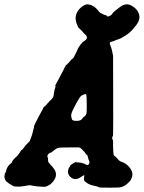

<svg xmlns="http://www.w3.org/2000/svg" viewBox="-78 -829 661 883"><path d="M322 -809Q329 -809 336.5 -807Q344 -805 354 -799Q364 -792 372 -782Q375 -779 377 -776Q380 -772 383 -770Q398 -761 411 -758Q413 -758 413 -757Q414 -753 418 -753Q423 -753 432 -759Q435 -761 437 -764Q443 -773 451 -779Q457 -783 464 -789Q476 -799 483 -803Q497 -810 509 -809Q518 -808 525 -804Q535 -799 545 -790Q552 -783 555 -778Q560 -769 562 -761Q564 -754 563 -744Q560 -729 549 -714Q529 -688 515 -677Q512 -675 510 -673Q497 -663 478 -653Q461 -646 444 -640Q430 -635 429 -635Q427 -634 427 -630Q427 -628 429 -622Q438 -599 442 -573Q442 -569 442.5 -393Q443 -217 442 -210Q442 -204 441 -203.5Q440 -203 439 -200Q438 -198 438 -193.5Q438 -189 440 -186Q440 -186 441 -186L442 -183Q442 -179 442 -155Q443 -122 445 -116Q447 -113 453 -108Q460 -103 464 -97Q469 -90 478 -86Q504 -78 520 -56Q532 -40 531 -24Q529 -10 521 2Q514 10 504 19Q496 25 489 28Q482 31 472 33Q466 34 425 34Q379 34 378 32.5Q377 31 366 28Q341 23 331 18Q327 16 323 13Q319 10 318.5 10Q318 10 317 9Q316 8 315.5 8Q315 8 315 7Q315 5 311 5Q310 5 310 3Q310 -2 308 -2Q308 -2 308 -2.5Q308 -3 308 -4.5Q308 -6 308.5 -8.5Q309 -11 309 -15Q310 -21 310 -22Q309 -24 302 -20Q286 -9 279 -7Q277 -6 273.5 -6Q270 -6 267 -5.5Q264 -5 263.5 -5.5Q263 -6 260 -7Q257 -8 257 -8H256Q256 -8 254.5 -9Q253 -10 253 -9V-10Q253 -10 250 -12Q243 -17 243 -18Q243 -19 242 -19.5Q241 -20 241 -21Q240 -21 239 -23.5Q238 -26 237.5 -26Q237 -26 236.5 -29.5Q236 -33 235.5 -33.5Q235 -34 235 -35.5Q235 -37 234.5 -37Q234 -37 235 -45Q235 -47 236.5 -50.5Q238 -54 237.5 -54Q237 -54 241 -60Q243 -62 244 -64L245 -65L243 -64L244 -67Q251 -74 261 -79Q271 -85 274 -85L273 -83L272 -82H278Q284 -83 284 -82L289 -81Q292 -81 292.5 -81Q293 -81 297 -80Q301 -79 307 -77Q313 -75 313.5 -75Q314 -75 314 -74Q314 -72 319 -72Q318 -71 319.5 -71Q321 -71 322 -71L323 -70Q325 -70 326 -70Q331 -72 331 -75Q331 -75 332 -76.5Q333 -78 333 -80Q335 -85 330 -94Q329 -95 329 -96Q329 -97 328.5 -98.5Q328 -100 327.5 -101.5Q327 -103 326.5 -103.5Q326 -104 326.5 -105.5Q327 -107 326 -109Q325 -111 324.5 -111Q324 -111 324 -113Q324 -116 322.5 -117.5Q321 -119 319 -118L317 -117V-119Q317 -123 309 -132Q303 -137 300 -141Q294 -149 284 -151Q279 -151 244 -151Q199 -151 191.5 -149.5Q184 -148 175 -141Q168 -136 158 -128Q155 -127 152 -126Q149 -125 146 -122Q140 -116 140 -111Q140 -104 142 -104Q143 -103 143 -94.5Q143 -86 144.5 -83.5Q146 -81 152 -74Q168 -58 174 -47Q184 -29 176 -10Q173 -3 167 5Q161 12 153 19Q146 24 136 28Q129 31 121 30Q115 29 106.5 29Q98 29 96 28.5Q94 28 88 27.5Q82 27 78 26Q74 25 69 24.5Q64 24 61 23Q56 22 44 25Q36 27 29 27.5Q22 28 21 28Q20 30 -1 29Q-10 29 -13 28L-20 25L-25 22Q-31 19 -36.5 15Q-42 11 -44 9L-45 8V9L-52 2L-56 -7Q-58 -16 -58 -18V-19L-57 -21L-56 -29V-30Q-56 -31 -55.5 -31Q-55 -31 -55 -31.5Q-55 -32 -53 -35Q-48 -43 -50 -44Q-50 -44 -49.5 -45.5Q-49 -47 -48 -49Q-48 -51 -46 -56Q-45 -57 -45 -57.5Q-45 -58 -43 -60.5Q-41 -63 -41 -63.5Q-41 -64 -40 -65Q-39 -66 -38.5 -67.5Q-38 -69 -34.5 -71.5Q-31 -74 -31 -75Q-31 -76 -27 -78Q-22 -82 -22 -86Q-21 -89 -17 -94Q-12 -100 -3 -108Q7 -116 18 -136Q18 -137 20 -138Q24 -139 28 -145Q30 -149 31 -149Q33 -149 36 -156Q37 -158 37.5 -158Q38 -158 39.5 -159.5Q41 -161 41 -161.5Q41 -162 41.5 -162Q42 -162 43.5 -164.5Q45 -167 46 -167Q47 -167 47 -168Q47 -169 48 -169Q49 -169 49 -170Q49 -171 50.5 -172Q52 -173 52 -173Q52 -173 53.5 -174.5Q55 -176 55 -176.5Q55 -177 56 -177Q59 -179 60 -183Q60 -185 61 -187Q61 -187 62 -189Q63 -191 63 -192Q64 -195 65 -197Q66 -199 68 -205Q71 -214 71 -214.5Q71 -215 71.5 -216.5Q72 -218 72 -219.5Q72 -221 73 -223Q74 -225 73.5 -225.5Q73 -226 74 -228Q77 -233 75 -235Q75 -235 77 -238Q80 -244 78 -248Q77 -249 102 -297Q107 -305 116 -322L124 -338L126 -339Q130 -339 133 -345Q135 -348 135 -348Q138 -348 140 -353Q141 -355 142 -355Q143 -355 143.5 -356Q144 -357 146 -359Q148 -361 148 -362Q148 -363 149 -363Q150 -363 150.5 -364Q151 -365 151.5 -365Q152 -365 152.5 -366Q153 -367 153.5 -367Q154 -367 156 -369Q158 -371 160 -374Q166 -380 168 -386Q168 -388 168.5 -390Q169 -392 169 -393.5Q169 -395 170 -398Q170 -404 171 -406Q173 -412 172 -413Q172 -414 173 -416Q174 -418 174.5 -421Q175 -424 176 -426Q178 -431 177 -434L176 -436L196 -473Q216 -511 216 -511.5Q216 -512 219 -518Q222 -524 224 -527.5Q226 -531 227 -531Q231 -531 234 -537Q235 -539 236 -539Q238 -539 241 -544Q242 -546 243 -546.5Q244 -547 245 -548.5Q246 -550 246.5 -550Q247 -550 248 -552Q249 -554 249.5 -554Q250 -554 256 -559.5Q262 -565 263 -569Q265 -573 272 -587Q273 -588 275 -592.5Q277 -597 278 -599.5Q279 -602 279 -603Q280 -605 284 -612Q285 -614 285.5 -614.5Q286 -615 289 -618.5Q292 -622 292 -623.5Q292 -625 296 -628Q300 -631 300 -633Q301 -635 312 -642Q325 -651 321 -661Q319 -666 313 -671Q306 -677 302 -683Q295 -691 294 -691Q293 -691 292 -693Q289 -699 286 -698Q285 -698 281 -705Q264 -739 273 -764Q279 -781 293.5 -794Q308 -807 322 -809ZM318 -395Q316 -398 309 -395Q307 -394 304 -393Q299 -391 295 -388Q290 -383 285 -375Q274 -358 256 -321Q247 -302 250 -291Q252 -286 252 -283Q253 -276 262 -274Q266 -273 273.5 -273Q281 -273 285 -274Q295 -276 300 -283Q304 -290 310 -293Q318 -299 320 -310Q321 -315 321 -343Q321 -391 318 -395Z"/></svg>

Font: TT2020 Style B
Style: Italic
Weight: 400
Italic angle: -15°
Version: Version 0.2.000